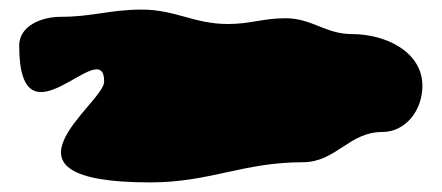

<svg xmlns="http://www.w3.org/2000/svg" viewBox="-20 -473 921 400"><path d="M20 -378C20 -153 197 -405 197 -303C197 -257 -59 -93 293 -93C418 -93 486 -135 611 -135C680 -135 707 -198 776 -198C826 -198 860 -244 860 -294C860 -365 784 -402 713 -402C658 -402 630 -435 575 -435C528 -435 502 -423 455 -423C384 -423 346 -453 275 -453C209 -453 173 -438 107 -438C66 -438 20 -419 20 -378Z"/></svg>

Font: Camosport
Style: Regular
Weight: 400
Version: Version 001.000